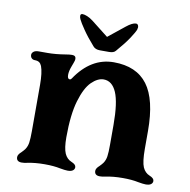

<svg xmlns="http://www.w3.org/2000/svg" viewBox="-77 -737 813 823"><g transform="rotate(10 330.0 -326.0)"><path d="M47 -10Q47 -16 51 -22Q55 -28 61 -33Q71 -43 76 -50Q85 -63 87.5 -80.5Q90 -98 90 -130V-332Q90 -385 80 -412Q76 -422 69 -427Q62 -432 50 -432Q41 -432 35.5 -437.5Q30 -443 30 -452Q30 -460 37.5 -466Q45 -472 60 -472H98Q133 -472 175 -479Q192 -482 203 -482Q220 -482 220 -467Q220 -461 215.5 -449.5Q211 -438 209 -432Q201 -411 201 -395Q201 -377 211 -377Q216 -377 219 -382Q286 -482 385 -482Q484 -482 532 -418Q580 -354 580 -217V-140Q580 -83 590 -60Q600 -38 620 -30Q640 -22 640 -10Q640 -1 632.5 4.5Q625 10 610 10Q599 10 577 6Q549 0 509 0Q467 0 434 7Q422 10 410 10Q387 10 387 -10Q387 -16 391 -22Q395 -28 401 -33Q411 -43 416 -50Q425 -63 427.5 -80.5Q430 -98 430 -130V-217Q430 -314 411 -358Q392 -402 355 -402Q329 -402 302.5 -376Q276 -350 258 -289.5Q240 -229 240 -130Q240 -83 250 -60Q260 -38 280 -30Q300 -22 300 -10Q300 -1 292.5 4.5Q285 10 270 10Q259 10 237 6Q209 0 169 0Q127 0 94 7Q82 10 70 10Q47 10 47 -10ZM263 -642 337 -584 408 -641Q434 -662 450 -662Q455 -662 458 -658Q461 -654 461 -647Q461 -645 459 -637Q455 -626 437 -598.5Q419 -571 385 -532Q377 -522 357 -522H317Q297 -522 287 -534Q257 -568 237.5 -596.5Q218 -625 212 -638Q208 -646 208 -653Q208 -662 217 -662Q225 -662 237.5 -657Q250 -652 263 -642Z"/></g></svg>

Font: Raigarh
Style: Bold
Weight: 700
Designer: jaikishan Patel
Foundry: MagicType
Version: Version 1.000